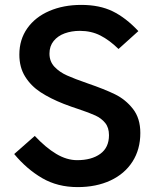

<svg xmlns="http://www.w3.org/2000/svg" viewBox="-20 -755 640 784"><path d="M122 -200Q167 -152 209.8 -126.5Q252.5 -101 295 -101Q354 -101 389.5 -126.8Q425 -152.5 425 -203Q425 -234 409.5 -253Q394 -272 369.8 -283.2Q345.5 -294.5 299 -310Q291 -312.5 273 -318.8Q255 -325 240 -331Q185.5 -352.5 146 -378.2Q106.5 -404 82.8 -442Q59 -480 59 -532Q59 -593.5 91.5 -639.5Q124 -685.5 181.5 -710.2Q239 -735 312 -735Q386.5 -735 440.2 -708.8Q494 -682.5 545 -628L464 -555Q426.5 -591.5 389.5 -610.2Q352.5 -629 306 -629Q272.5 -629 244.2 -618.8Q216 -608.5 199 -587.5Q182 -566.5 182 -536Q182 -504 202.5 -482.2Q223 -460.5 253.8 -446.8Q284.5 -433 338 -414.5Q406.5 -391 449.5 -370Q492.5 -349 522.8 -310.5Q553 -272 553 -212Q553 -145 521 -95Q489 -45 431 -18Q373 9 297 9Q215 9 152 -27.8Q89 -64.5 38 -126Z"/></svg>

Font: JuliaMono Latin
Style: Bold
Weight: 700
Monospace: yes
Designer: cormullion
Foundry: corm
Version: Version 0.038; ttfautohint (v1.8)